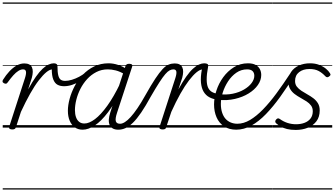

<svg xmlns="http://www.w3.org/2000/svg" viewBox="-22 -1030 2702 1550"><path d="M76 15Q64 15 56.5 10Q49 5 52 -6L180 -401Q191 -436 187.5 -453Q184 -470 164 -470Q146 -470 126 -457.5Q106 -445 85 -421.5Q64 -398 40 -365Q34 -356 27.5 -354.5Q21 -353 10 -358Q-1 -364 -1.5 -372Q-2 -380 3 -387Q26 -424 53.5 -453.5Q81 -483 111.5 -500.5Q142 -518 174 -518Q198 -518 213.5 -510Q229 -502 236 -486.5Q243 -471 242.5 -449.5Q242 -428 235 -402L205 -308Q239 -370 268 -411Q297 -452 322.5 -475.5Q348 -499 370.5 -509Q393 -519 412 -519Q424 -519 428.5 -511.5Q433 -504 431.5 -494Q430 -484 422 -477Q414 -470 402 -470Q380 -470 352 -447Q324 -424 290.5 -380.5Q257 -337 221 -273Q185 -209 147 -127L107 -4Q104 6 97.5 10.5Q91 15 76 15ZM0 490H404V500H0ZM0 -20H404V0H0ZM0 -505H404V-500H0ZM0 -1010H404V-1000H0Z M495 -334Q465 -334 443 -345.5Q421 -357 408.5 -387.5Q396 -418 396 -471L413 -519Q427 -519 434.5 -513Q442 -507 442 -494Q442 -447 448.5 -421.5Q455 -396 468.5 -386.5Q482 -377 504 -377Q529 -377 558.5 -386Q588 -395 616.5 -410Q645 -425 667 -444Q674 -449 680 -445Q686 -441 687.5 -433Q689 -425 683 -419Q655 -394 623.5 -374.5Q592 -355 559 -344.5Q526 -334 495 -334ZM404 490H467V500H404ZM404 -20H467V0H404ZM404 -505H467V-500H404ZM404 -1010H467V-1000H404Z M645 17Q609 17 582.5 -1.5Q556 -20 541 -54.5Q526 -89 526 -136Q526 -180 540 -232Q554 -284 580.5 -334.5Q607 -385 647 -427Q687 -469 739 -494Q791 -519 855 -519Q892 -519 931.5 -506Q971 -493 1003 -470L990 -427Q947 -453 912.5 -461.5Q878 -470 848 -470Q798 -470 756 -448.5Q714 -427 681.5 -391.5Q649 -356 627 -312.5Q605 -269 594 -224.5Q583 -180 583 -141Q583 -109 591.5 -84.5Q600 -60 617 -46.5Q634 -33 659 -33Q698 -33 745 -68.5Q792 -104 844 -176Q896 -248 948 -356L964 -318Q907 -199 851 -125Q795 -51 743 -17Q691 17 645 17ZM933 17Q906 17 888.5 7Q871 -3 863 -21.5Q855 -40 856.5 -65Q858 -90 868 -121L990 -494Q994 -506 1001 -510.5Q1008 -515 1021 -515Q1038 -515 1043.5 -508Q1049 -501 1044 -489L923 -120Q907 -72 913 -51.5Q919 -31 947 -31Q957 -31 961 -23.5Q965 -16 963.5 -7Q962 2 954.5 9.5Q947 17 933 17ZM466 490H1101V500H466ZM466 -20H1101V0H466ZM466 -505H1101V-500H466ZM466 -1010H1101V-1000H466Z M934 17Q923 17 919 9.5Q915 2 917.5 -7Q920 -16 928 -23.5Q936 -31 948 -31Q965 -31 986.5 -44.5Q1008 -58 1033 -85.5Q1058 -113 1088 -157Q1118 -201 1152 -262Q1198 -344 1231.5 -394.5Q1265 -445 1290.5 -472Q1316 -499 1339.5 -508.5Q1363 -518 1388 -518Q1398 -518 1400.5 -510.5Q1403 -503 1400 -494Q1397 -485 1391 -477.5Q1385 -470 1378 -470Q1363 -470 1347.5 -462Q1332 -454 1312.5 -431.5Q1293 -409 1264.5 -365Q1236 -321 1195 -250Q1153 -173 1117.5 -121Q1082 -69 1051 -39Q1020 -9 991.5 4Q963 17 934 17ZM1101 490H1201V500H1101ZM1101 -20H1201V0H1101ZM1101 -505H1201V-500H1101ZM1101 -1010H1201V-1000H1101Z M1290 15Q1278 15 1270 10Q1262 5 1266 -6L1394 -401Q1405 -436 1401.5 -453Q1398 -470 1377 -470Q1367 -470 1362.5 -477.5Q1358 -485 1360 -494Q1362 -503 1369 -510.5Q1376 -518 1388 -518Q1412 -518 1427 -510Q1442 -502 1449.5 -486.5Q1457 -471 1456.5 -449.5Q1456 -428 1449 -402L1418 -308Q1452 -370 1481 -411Q1510 -452 1536 -475.5Q1562 -499 1584.5 -509Q1607 -519 1626 -519Q1638 -519 1642.5 -511.5Q1647 -504 1645 -494Q1643 -484 1635.5 -477Q1628 -470 1615 -470Q1594 -470 1565.5 -447Q1537 -424 1503.5 -380.5Q1470 -337 1434 -273Q1398 -209 1361 -127L1320 -4Q1318 6 1311.5 10.5Q1305 15 1290 15ZM1201 490H1618V500H1201ZM1201 -20H1618V0H1201ZM1201 -505H1618V-500H1201ZM1201 -1010H1618V-1000H1201Z M1730 -226Q1696 -230 1668 -245Q1640 -260 1622.5 -288.5Q1605 -317 1600.5 -362Q1596 -407 1608 -471L1627 -519Q1644 -519 1652.5 -513.5Q1661 -508 1658 -492Q1646 -429 1646.5 -387.5Q1647 -346 1658 -322.5Q1669 -299 1689.5 -287.5Q1710 -276 1739 -272Q1749 -271 1754 -263.5Q1759 -256 1758 -247Q1757 -238 1750.5 -231.5Q1744 -225 1730 -226ZM1618 490H1643V500H1618ZM1618 -20H1643V0H1618ZM1618 -505H1643V-500H1618ZM1618 -1010H1643V-1000H1618Z M1747 -270Q1806 -263 1857 -273.5Q1908 -284 1947.5 -307Q1987 -330 2009 -359.5Q2031 -389 2031 -418Q2031 -443 2016.5 -456.5Q2002 -470 1973 -470Q1925 -470 1886 -443Q1847 -416 1819 -373Q1791 -330 1776 -282Q1761 -234 1761 -191Q1761 -153 1770.5 -123Q1780 -93 1797 -73Q1814 -53 1839 -42Q1864 -31 1895 -31Q1905 -31 1908.5 -23.5Q1912 -16 1910 -6.5Q1908 3 1902 10Q1896 17 1886 17Q1827 17 1786.5 -10Q1746 -37 1726 -83.5Q1706 -130 1706 -187Q1706 -240 1725 -298.5Q1744 -357 1780 -406.5Q1816 -456 1866.5 -487.5Q1917 -519 1980 -519Q2018 -519 2041.5 -506Q2065 -493 2076 -471.5Q2087 -450 2087 -425Q2087 -383 2060 -344Q2033 -305 1985 -275.5Q1937 -246 1874.5 -231.5Q1812 -217 1743 -224ZM1643 490H2131V500H1643ZM1643 -20H2131V0H1643ZM1643 -505H2131V-500H1643ZM1643 -1010H2131V-1000H1643Z M1884 17Q1875 17 1870.5 10Q1866 3 1867.5 -7Q1869 -17 1875.5 -24Q1882 -31 1893 -31Q1945 -31 1996.5 -61.5Q2048 -92 2101.5 -147Q2155 -202 2209.5 -276Q2264 -350 2321 -437Q2326 -446 2336.5 -445Q2347 -444 2354 -437.5Q2361 -431 2356 -422Q2298 -329 2240.5 -249Q2183 -169 2125 -109Q2067 -49 2007 -16Q1947 17 1884 17ZM2130 490H2180V500H2130ZM2130 -20H2180V0H2130ZM2130 -505H2180V-500H2130ZM2130 -1010H2180V-1000H2130Z M2366 19Q2325 19 2295 11.5Q2265 4 2244 -8.5Q2223 -21 2208 -34Q2200 -41 2200 -49Q2200 -57 2207 -65Q2215 -74 2222.5 -74.5Q2230 -75 2239 -68Q2267 -48 2299.5 -37.5Q2332 -27 2368 -27Q2406 -27 2436.5 -38.5Q2467 -50 2485 -73.5Q2503 -97 2503 -132Q2503 -159 2489 -178Q2475 -197 2452.5 -211.5Q2430 -226 2404.5 -240Q2379 -254 2356.5 -271Q2334 -288 2320 -312Q2306 -336 2306 -371Q2306 -416 2328 -449Q2350 -482 2390 -500.5Q2430 -519 2481 -519Q2523 -519 2555.5 -506Q2588 -493 2609.5 -475Q2631 -457 2641 -440Q2647 -431 2646 -425.5Q2645 -420 2634 -412Q2626 -406 2619 -406.5Q2612 -407 2605 -414Q2579 -442 2549.5 -457.5Q2520 -473 2476 -473Q2425 -473 2392.5 -447.5Q2360 -422 2360 -376Q2360 -349 2374.5 -330.5Q2389 -312 2411.5 -297Q2434 -282 2459.5 -268Q2485 -254 2507.5 -237Q2530 -220 2544.5 -196.5Q2559 -173 2559 -139Q2559 -86 2532.5 -51Q2506 -16 2462 1.5Q2418 19 2366 19ZM2181 490H2660V500H2181ZM2181 -20H2660V0H2181ZM2181 -505H2660V-500H2181ZM2181 -1010H2660V-1000H2181Z"/></svg>

Font: Playwrite AU VIC Guides
Style: Regular
Weight: 400
Designer: Veronika Burian, José Scaglione
Foundry: TypeTogether
Version: Version 1.003